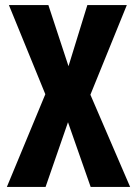

<svg xmlns="http://www.w3.org/2000/svg" viewBox="-20 -734 540 754"><path d="M159 0 247 -254 336 0H491L335 -362L478 -714H323L249 -474L170 -714H15L158 -364L7 0Z"/></svg>

Font: Noto Sans Mono UI Condensed ExtraBold
Style: Regular
Weight: 800
Width: 3
Designer: Monotype Design team
Foundry: Monotype Imaging Inc.
Version: 1.000